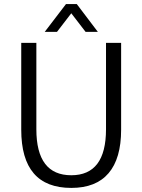

<svg xmlns="http://www.w3.org/2000/svg" viewBox="-20 -910 696 940"><path d="M84 -275V-700H158V-277Q158 -52 329 -52Q499 -52 499 -277V-700H573V-275Q573 -134 511.5 -62Q450 10 329 10Q84 10 84 -275ZM303 -890H356L459 -754H399L329 -845L259 -754H199Z"/></svg>

Font: Sarabun Light
Style: Regular
Weight: 300
Designer: Suppakit Chalermlarp | Katatrad Co.,Ltd.
Foundry: Cadson Demak Co.,Ltd.
Version: Version 1.000; ttfautohint (v1.6)